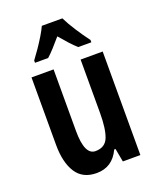

<svg xmlns="http://www.w3.org/2000/svg" viewBox="-144 -852 777 948"><g transform="rotate(-20 245.0 -378.0)"><path d="M431 -544V0H339L326 -70H319Q282 10 199 10Q126 10 91.5 -43.5Q57 -97 57 -190V-544H173V-221Q173 -94 230 -94Q281 -94 298 -137Q315 -180 315 -264V-544ZM300 -766Q316 -733 341.5 -693.5Q367 -654 394 -618V-606H325Q307 -622 287.5 -643.5Q268 -665 246 -691Q224 -665 203.5 -642.5Q183 -620 167 -606H98V-618Q114 -639 132.5 -666Q151 -693 167 -719.5Q183 -746 192 -766Z"/></g></svg>

Font: Noto Sans Bengali ExtraCondensed SemiBold
Style: Regular
Weight: 600
Width: 2
Designer: Joana Ranito - Universal Thirst; Jelle Bosma - Monotype Design Team
Foundry: Universal Thirst ehf.
Version: Version 3.000; ttfautohint (v1.8.4.7-5d5b)